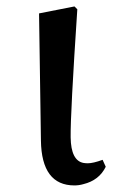

<svg xmlns="http://www.w3.org/2000/svg" viewBox="-20 -559 361 593"><path d="M210 13.7Q108.4 13.7 106.4 -125Q106.4 -126 106.4 -127L100.6 -517.6L210 -539.1L218.8 -530.3Q197.3 -207 198.2 -134.8Q199.2 -62.5 238.3 -55.7Q245.1 -54.7 251 -54.7Q267.6 -54.7 296.9 -65.4L306.6 -43.9Q286.1 -2 237.3 9.8Q223.6 13.7 210 13.7Z"/></svg>

Font: GenYoMin JP SemiBold
Style: Regular
Weight: 600
Version: Version 1.001;PS 1;hotconv 16.6.51;makeotf.lib2.5.65220 DEVE